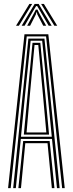

<svg xmlns="http://www.w3.org/2000/svg" viewBox="-20 -978 378 998"><path d="M22 0 107.2 -800H231.2L316.5 0H303L219.5 -788.8H119L35.5 0ZM75.5 0 100.5 -245H238L263 0H249.5L227 -233.8H111.5L89 0ZM48.5 0 127.5 -777.5H211L290 0H276.2L250.2 -256H88.2L62.2 0ZM89 -267.2H249.2L228 -482.2L199.2 -766.2H139.2L110 -482.2ZM103.8 -278.2 123 -482.2 149 -755.5H189.5L216 -482.2L235 -278.2ZM118 -289.5H220.8L203.5 -482.2L179 -744.2H159.5L135 -482.2ZM63.2 -844.2 132.8 -957.5H147.2L78.2 -844.2ZM92.5 -844.2 160 -957.5H181L248.5 -844.2H233L184.2 -928.2L173.2 -946.5H167.8L156.5 -928L107.8 -844.2ZM121.2 -844.2 158 -911.8 166.2 -928.2H174.8L182.5 -911.8L220 -844.2H204.8L174.2 -903L171.8 -913.5H169L166.5 -903L136.5 -844.2ZM262.5 -844.2 193.8 -957.5H208.2L277.5 -844.2Z"/></svg>

Font: Big Shoulders Inline Display Thin
Style: Regular
Weight: 400
Version: Version 2.002